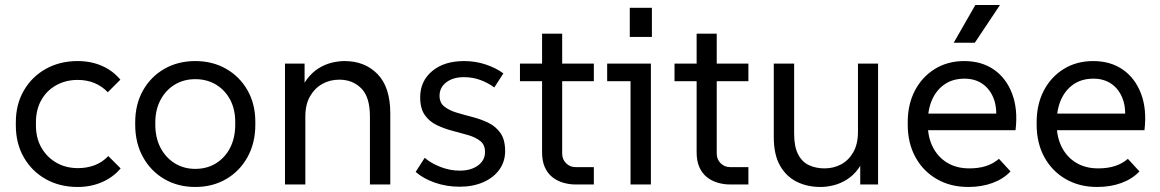

<svg xmlns="http://www.w3.org/2000/svg" viewBox="-20 -734 4615 764"><path d="M289 10Q218 10 162.5 -21Q107 -52 75 -107.5Q43 -163 43 -235V-247Q43 -319 75 -374Q107 -429 162.5 -460Q218 -491 289 -491Q342 -491 385.5 -472Q429 -453 459 -417L409 -367Q386 -391 356 -403.5Q326 -416 289 -416Q242 -416 204 -395Q166 -374 144.5 -336Q123 -298 123 -247V-235Q123 -184 145 -146Q167 -108 204.5 -86.5Q242 -65 290 -65Q326 -65 356.5 -76.5Q387 -88 411 -113L460 -64Q431 -29 386.5 -9.5Q342 10 289 10Z M757 10Q688 10 634 -21.5Q580 -53 549 -109Q518 -165 518 -238V-247Q518 -319 549 -374Q580 -429 634 -460Q688 -491 757 -491Q826 -491 880 -460Q934 -429 965 -374.5Q996 -320 996 -249V-238Q996 -165 965 -109Q934 -53 880 -21.5Q826 10 757 10ZM757 -62Q804 -62 840 -84.5Q876 -107 896 -146.5Q916 -186 916 -238V-249Q916 -299 896 -337Q876 -375 840 -397Q804 -419 757 -419Q711 -419 675 -397Q639 -375 618.5 -336Q598 -297 598 -247V-238Q598 -186 618.5 -146.5Q639 -107 675 -84.5Q711 -62 757 -62Z M1114 0V-481H1192V-351H1170Q1181 -392 1201.5 -419Q1222 -446 1247.5 -462Q1273 -478 1300 -484.5Q1327 -491 1351 -491Q1432 -491 1482.5 -439Q1533 -387 1533 -283V0H1452V-271Q1452 -348 1417.5 -382.5Q1383 -417 1330 -417Q1293 -417 1262.5 -400Q1232 -383 1213.5 -350.5Q1195 -318 1195 -270V0Z M1809 9Q1756 9 1709.5 -7.5Q1663 -24 1634 -50L1670 -106Q1697 -83 1734.5 -69Q1772 -55 1809 -55Q1854 -55 1882 -75.5Q1910 -96 1910 -129Q1910 -158 1891 -173Q1872 -188 1842.5 -196.5Q1813 -205 1780.5 -213.5Q1748 -222 1718.5 -236Q1689 -250 1670.5 -276Q1652 -302 1652 -347Q1652 -411 1699.5 -451Q1747 -491 1827 -491Q1872 -491 1912.5 -477.5Q1953 -464 1983 -442L1947 -386Q1921 -405 1890.5 -416Q1860 -427 1826 -427Q1783 -427 1756 -406.5Q1729 -386 1729 -353Q1729 -325 1748 -310Q1767 -295 1796.5 -286Q1826 -277 1859.5 -268.5Q1893 -260 1923 -245.5Q1953 -231 1971.5 -204.5Q1990 -178 1990 -133Q1990 -91 1967 -59Q1944 -27 1903 -9Q1862 9 1809 9Z M2269 0Q2245 0 2221 -7Q2197 -14 2178 -29Q2159 -44 2148 -68.5Q2137 -93 2137 -128V-600H2217V-123Q2217 -100 2232.5 -84.5Q2248 -69 2270 -69H2343V0ZM2049 -411V-481H2343V-411Z M2489 0V-447L2525 -411H2396V-481H2570V0ZM2486 -587V-703H2574V-587Z M2884 0Q2860 0 2836 -7Q2812 -14 2793 -29Q2774 -44 2763 -68.5Q2752 -93 2752 -128V-600H2832V-123Q2832 -100 2847.5 -84.5Q2863 -69 2885 -69H2958V0ZM2664 -411V-481H2958V-411Z M3245 10Q3192 10 3150 -11Q3108 -32 3083.5 -75.5Q3059 -119 3059 -188V-481H3140V-202Q3140 -151 3155.5 -120.5Q3171 -90 3198.5 -77Q3226 -64 3261 -64Q3297 -64 3327 -80Q3357 -96 3375.5 -128.5Q3394 -161 3394 -209V-481H3474V0H3403V-130H3426Q3415 -89 3395 -62Q3375 -35 3349 -19Q3323 -3 3296 3.5Q3269 10 3245 10Z M3833 10Q3762 10 3707.5 -21.5Q3653 -53 3622.5 -109Q3592 -165 3592 -238V-248Q3592 -318 3620 -372.5Q3648 -427 3699 -459Q3750 -491 3817 -491Q3886 -491 3935 -457Q3984 -423 4007.5 -361Q4031 -299 4021 -216H3650V-282H3978L3942 -247Q3949 -302 3934.5 -340.5Q3920 -379 3890 -400Q3860 -421 3818 -421Q3772 -421 3739.5 -399Q3707 -377 3689.5 -338.5Q3672 -300 3672 -248V-238Q3672 -188 3692 -148.5Q3712 -109 3749 -86.5Q3786 -64 3837 -64Q3875 -64 3904 -73.5Q3933 -83 3955 -102L4001 -52Q3973 -22 3929.5 -6Q3886 10 3833 10ZM3775 -564 3861 -714H3959L3859 -564Z M4346 10Q4275 10 4220.5 -21.5Q4166 -53 4135.5 -109Q4105 -165 4105 -238V-248Q4105 -318 4133 -372.5Q4161 -427 4212 -459Q4263 -491 4330 -491Q4399 -491 4448 -457Q4497 -423 4520.5 -361Q4544 -299 4534 -216H4163V-282H4491L4455 -247Q4462 -302 4447.5 -340.5Q4433 -379 4403 -400Q4373 -421 4331 -421Q4285 -421 4252.5 -399Q4220 -377 4202.5 -338.5Q4185 -300 4185 -248V-238Q4185 -188 4205 -148.5Q4225 -109 4262 -86.5Q4299 -64 4350 -64Q4388 -64 4417 -73.5Q4446 -83 4468 -102L4514 -52Q4486 -22 4442.5 -6Q4399 10 4346 10Z"/></svg>

Font: SUSE
Style: Regular
Weight: 400
Designer: Rene Bieder
Foundry: SUSE
Version: Version 1.000